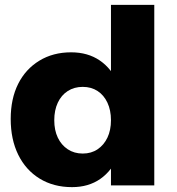

<svg xmlns="http://www.w3.org/2000/svg" viewBox="-20 -762 727 789"><path d="M272 -547Q341 -547 390 -513.5Q439 -480 466 -418Q493 -356 493 -272Q493 -187 467 -124Q441 -61 392.5 -27Q344 7 276 7Q200 7 143 -28Q86 -63 55 -126Q24 -189 24 -273Q24 -356 54.5 -417Q85 -478 141.5 -512.5Q198 -547 272 -547ZM320 -405Q285 -405 258.5 -388Q232 -371 217.5 -340Q203 -309 203 -268Q203 -227 217.5 -196.5Q232 -166 258.5 -148.5Q285 -131 320 -131Q355 -131 381 -148.5Q407 -166 421.5 -196.5Q436 -227 436 -268Q436 -309 421.5 -340Q407 -371 381 -388Q355 -405 320 -405ZM436 -742H614V0H436Z"/></svg>

Font: Alexandria
Style: Bold
Weight: 700
Designer: Mohamed Gaber
Foundry: Kief Type Foundry
Version: Version 5.100